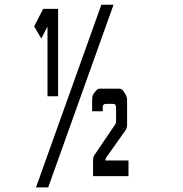

<svg xmlns="http://www.w3.org/2000/svg" viewBox="-20 -731 776 815"><path d="M461.9 -710.9 184.6 64.5H132.8L410.2 -710.9ZM163.1 -693.4H226.6V-322.3H181.6V-618.2L155.3 -567.4L125 -619.1ZM375 16.6V-48.8Q375 -59.6 377 -65.4Q379.9 -72.3 381.8 -74.2L467.8 -201.2Q472.7 -208 472.7 -216.8V-274.4Q472.7 -281.2 469.7 -286.1Q466.8 -290 460 -290H428.7Q422.9 -290 418.9 -286.1Q416 -282.2 416 -274.4V-258.8H371.1V-305.7Q371.1 -325.2 377.9 -334L385.7 -343.8Q394.5 -354.5 401.4 -354.5H488.3Q496.1 -354.5 503.9 -343.8L510.7 -334Q519.5 -321.3 519.5 -305.7V-202.1Q519.5 -187.5 512.7 -177.7L431.6 -63.5Q426.8 -56.6 426.8 -49.8H525.4V16.6Z"/></svg>

Font: Vancouver Drive
Style: Regular
Weight: 400
Designer: Valery Zaveryaev
Foundry: Cyreal (www.cyreal.org)
Version: Version 1.06